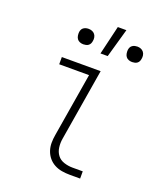

<svg xmlns="http://www.w3.org/2000/svg" viewBox="-138 -837 777 925"><g transform="rotate(20 250.0 -374.0)"><path d="M332 0Q310 0 289.5 -3.5Q269 -7 251.5 -16.5Q234 -26 221.5 -41Q209 -56 202.5 -75Q196 -94 196 -115Q196 -136 200 -158L254 -483H101V-520H300L239 -152Q235 -129 238 -106.5Q241 -84 253.5 -67.5Q266 -51 287.5 -44Q309 -37 331 -37H384V0ZM270 -600 305 -748H349L307 -600ZM427 -613Q417 -613 408.5 -616.5Q400 -620 395 -627Q390 -634 388.5 -643.5Q387 -653 388 -662Q389 -669 392 -675Q395 -681 401 -685Q407 -689 413.5 -690.5Q420 -692 426 -692Q436 -692 444.5 -688.5Q453 -685 458.5 -678Q464 -671 465.5 -661.5Q467 -652 465 -643Q464 -636 461 -630Q458 -624 452.5 -620Q447 -616 440 -614.5Q433 -613 427 -613ZM177 -613Q167 -613 158.5 -616.5Q150 -620 145 -627Q140 -634 138.5 -643.5Q137 -653 138 -662Q139 -669 142 -675Q145 -681 151 -685Q157 -689 163.5 -690.5Q170 -692 176 -692Q186 -692 194.5 -688.5Q203 -685 208.5 -678Q214 -671 215.5 -661.5Q217 -652 215 -643Q214 -636 211 -630Q208 -624 202.5 -620Q197 -616 190 -614.5Q183 -613 177 -613Z"/></g></svg>

Font: Iosevka SS18 Extralight
Style: Italic
Weight: 200
Italic angle: -9°
Monospace: yes
Designer: Belleve Invis
Foundry: Belleve Invis
Version: Version 25.1.1; ttfautohint (v1.8.4)